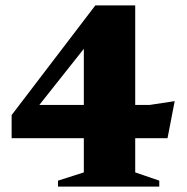

<svg xmlns="http://www.w3.org/2000/svg" viewBox="-20 -690 690 710"><path d="M480 -670V-302H533.5L626 -316L599.5 -179H480V-52.5L569 -22V0H194.5V-22L290 -52.5V-179H23V-264.5L332.5 -670ZM290 -302V-509.5L125.5 -302Z"/></svg>

Font: Newsreader 16pt ExtraBold
Style: Regular
Weight: 800
Designer: Hugues Gentile
Foundry: Production Type
Version: Version 1.003; ttfautohint (v1.8.3)